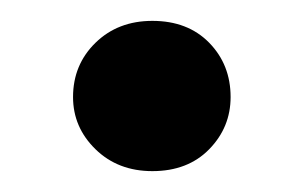

<svg xmlns="http://www.w3.org/2000/svg" viewBox="-20 -159 291 184"><path d="M126 5Q93 5 71.5 -16Q50 -37 50 -66Q50 -97 71.5 -118Q93 -139 126 -139Q160 -139 180.5 -118Q201 -97 201 -66Q201 -37 180.5 -16Q160 5 126 5Z"/></svg>

Font: DM Sans 9pt
Style: Semibold
Weight: 600
Designer: Colophon Foundry, Jonny Pinhorn
Foundry: Colophon Foundry
Version: Version 4.004;gftools[0.9.30]